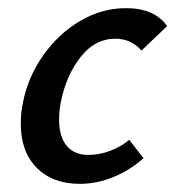

<svg xmlns="http://www.w3.org/2000/svg" viewBox="-20 -445 430 471"><path d="M263 -350Q213 -350 178 -305.5Q143 -261 130 -198Q125 -177 125 -151Q125 -110 143.5 -87.5Q162 -65 196 -65Q224 -65 250.5 -75Q277 -85 297 -102L332 -57Q300 -28 259 -11Q218 6 176 6Q109 6 70 -33.5Q31 -73 31 -141Q31 -170 36 -192Q48 -255 85.5 -308.5Q123 -362 176.5 -393.5Q230 -425 289 -425Q359 -425 390 -381L327 -321Q302 -350 263 -350Z"/></svg>

Font: Ysabeau Infant Semibold
Style: Italic
Weight: 600
Italic angle: -12°
Designer: Christian Thalmann (Catharsis Fonts)
Version: Version 0.003